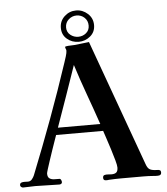

<svg xmlns="http://www.w3.org/2000/svg" viewBox="-60 -966 894 1025"><g transform="rotate(-5 387.0 -453.0)"><path d="M462 -297Q434 -379 404.5 -460Q375 -541 349 -623Q321 -541 292.5 -460Q264 -379 235 -297ZM446 -826Q446 -852 428.5 -868.5Q411 -885 386 -885Q362 -885 343.5 -868.5Q325 -852 325 -826Q325 -801 343.5 -786Q362 -771 386 -771Q410 -771 428 -786Q446 -801 446 -826ZM763 -10Q763 5 744 5Q738 5 732 5Q726 5 719 4Q694 2 667.5 2Q641 2 615 2Q582 2 549 2Q516 2 482 4Q478 5 474 5Q470 5 466 5Q452 5 452 -9Q452 -21 460.5 -23.5Q469 -26 480 -25Q491 -24 498 -24Q516 -24 524.5 -31.5Q533 -39 533 -58Q533 -69 525.5 -96.5Q518 -124 507.5 -157Q497 -190 487.5 -218.5Q478 -247 474 -259H222Q220 -253 212.5 -232Q205 -211 195.5 -183Q186 -155 177 -128Q168 -101 162 -81.5Q156 -62 156 -58Q156 -39 166 -32Q176 -25 191 -24.5Q206 -24 220 -24Q225 -24 228 -17.5Q231 -11 231 -6Q231 0 226.5 3Q222 6 217 6Q184 6 151.5 4.5Q119 3 87 3Q71 3 55 4Q39 5 22 5Q17 5 12 1Q7 -3 7 -8Q7 -19 15 -22Q23 -25 33.5 -24.5Q44 -24 51 -24Q64 -24 72.5 -34.5Q81 -45 85 -55Q143 -200 197 -346.5Q251 -493 300 -641Q304 -652 310 -672Q316 -692 316 -702Q316 -708 313.5 -712.5Q311 -717 311 -721Q311 -726 317 -726Q328 -728 339 -728Q350 -728 361 -729Q381 -731 401 -733.5Q421 -736 440 -738L684 -63Q692 -39 705.5 -32.5Q719 -26 742 -26Q751 -26 757 -23.5Q763 -21 763 -10ZM475 -826Q475 -789 448 -766.5Q421 -744 386 -744Q350 -744 323.5 -766.5Q297 -789 297 -826Q297 -863 323.5 -887.5Q350 -912 386 -912Q421 -912 448 -887.5Q475 -863 475 -826Z"/></g></svg>

Font: Kaisei Tokumin
Style: Bold
Weight: 700
Designer: Font-Kai, 金井和夫
Foundry: KAZUO KANAI
Version: Version 5.003